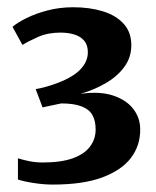

<svg xmlns="http://www.w3.org/2000/svg" viewBox="-20 -923 432 530"><path d="M126 -413.5Q100.5 -413.5 73 -417.8Q45.5 -422 29.5 -427.5V-486Q44 -481.5 61.2 -478Q78.5 -474.5 98.5 -474.5Q149 -474.5 181.2 -486.2Q213.5 -498 228.8 -518.8Q244 -539.5 244 -565.5Q244 -589.5 235.2 -605.2Q226.5 -621 205.5 -629.2Q184.5 -637.5 149 -637.5Q143.5 -636.5 133.2 -634.2Q123 -632 113.2 -630Q103.5 -628 97.5 -626.5L78.5 -677Q93 -679.5 108.8 -684Q124.5 -688.5 139 -694Q182.5 -710.5 202.5 -732Q222.5 -753.5 222.5 -778.5Q222.5 -798.5 212.8 -810.2Q203 -822 186 -827.5Q169 -833 146.5 -833Q112 -833 85 -821Q58 -809 42 -799L14.5 -849Q28 -860.5 53 -873Q78 -885.5 111.2 -894.2Q144.5 -903 182 -903Q227.5 -903 264 -891.8Q300.5 -880.5 321.5 -857.2Q342.5 -834 342.5 -798Q342.5 -765 323.5 -738.8Q304.5 -712.5 272.5 -693.8Q240.5 -675 202 -664Q256 -671.5 292.5 -659.2Q329 -647 348 -622.2Q367 -597.5 367 -566Q367.5 -521.5 341.5 -487.2Q315.5 -453 262.2 -433.2Q209 -413.5 126 -413.5Z"/></svg>

Font: Merriweather 28pt
Style: Bold
Weight: 700
Version: Version 2.100